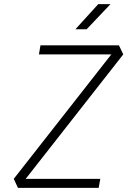

<svg xmlns="http://www.w3.org/2000/svg" viewBox="-20 -914 626 934"><path d="M67.4 0 46.9 -43.9 521.5 -649.4H169.4L176.8 -693.4H558.6L579.6 -649.4L105 -43.9H467.8L460 0ZM346.7 -771.5 458 -894H517.6L401.4 -771.5Z"/></svg>

Font: Cascadia Mono PL ExtraLight
Style: Italic
Weight: 200
Italic angle: -10°
Monospace: yes
Designer: Aaron Bell
Foundry: Saja Typeworks
Version: Version 2404.023; ttfautohint (v1.8.4)